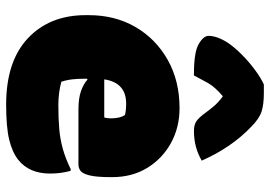

<svg xmlns="http://www.w3.org/2000/svg" viewBox="-150 -736 899 640"><g transform="rotate(90 300.0 -415.5)"><path d="M340 -564Q404 -564 456 -535.5Q508 -507 539 -456.5Q570 -406 570 -339V-336Q570 -287 564 -263.5Q558 -240 548.5 -233.5Q539 -227 528 -227H344Q307 -227 283 -235.5Q259 -244 245 -257L242 -256V-244Q242 -225 244 -206.5Q246 -188 252 -170Q288 -160 330 -160Q375 -160 409.5 -163Q444 -166 476 -175Q508 -184 543 -201H549Q554 -182 556 -166Q558 -150 558 -132Q558 -63 512 -26Q486 -6 444.5 4Q403 14 328 14Q184 14 107 -58.5Q30 -131 30 -251V-261Q30 -349 69.5 -417Q109 -485 179 -524.5Q249 -564 340 -564ZM325 -386Q255 -386 244 -313H371Q374 -322 374 -336Q374 -365 363 -382Q347 -386 325 -386ZM261 -845H290Q327 -845 351 -837.5Q375 -830 403 -802Q471 -737 515 -638Q471 -612 416 -612Q395 -612 383 -620.5Q371 -629 355 -651Q344 -666 332.5 -679.5Q321 -693 301 -708H300Q269 -682 255.5 -657.5Q242 -633 231 -612H225Q153 -612 126 -628Q99 -644 99 -661Q99 -674 104.5 -690Q110 -706 122 -725Q137 -747 161 -771Q185 -795 212 -815Q239 -835 261 -845Z"/></g></svg>

Font: Recursive Sn Csl St XBk
Style: Regular
Weight: 1000
Version: Version 1.079;hotconv 1.0.112;makeotfexe 2.5.65598; ttfautoh